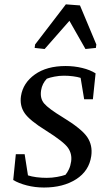

<svg xmlns="http://www.w3.org/2000/svg" viewBox="-20 -840 491 871"><path d="M263.7 -308.6Q350.1 -255.9 375.5 -218.5Q400.9 -181.2 394 -132.3Q384.3 -64.5 325.4 -26.9Q266.6 10.7 179.7 10.7Q139.2 10.7 102.1 1.2Q64.9 -8.3 40 -23.4L51.8 -140.6H91.8L106.9 -44.4Q123 -39.1 145.5 -36.1Q168 -33.2 192.4 -33.2Q215.8 -33.2 238.8 -37.4Q261.7 -41.5 276.9 -46.9Q285.6 -57.1 292.7 -72.3Q299.8 -87.4 302.7 -107.4Q307.6 -141.6 288.6 -169.2Q269.5 -196.8 189.5 -247.1Q113.8 -293.9 91.3 -327.4Q68.8 -360.8 75.2 -404.3Q84.5 -463.9 138.2 -502.2Q191.9 -540.5 277.8 -540.5Q316.9 -540.5 353 -531.7Q389.2 -522.9 413.6 -507.3L401.4 -389.6H361.8L345.7 -486.8Q332 -491.2 311.5 -493.9Q291 -496.6 270 -496.6Q248.5 -496.6 227.1 -492.4Q205.6 -488.3 192.4 -482.9Q182.1 -472.2 175.5 -459Q168.9 -445.8 166.5 -430.7Q160.6 -393.6 180.4 -370.4Q200.2 -347.2 263.7 -308.6ZM415 -622.6 367.7 -617.7 294.9 -745.6 182.6 -617.7 137.2 -622.6 139.2 -638.2 278.8 -820.3 342.8 -815.4 417 -638.2Z"/></svg>

Font: Noticia Text
Style: Italic
Weight: 400
Italic angle: -8°
Designer: JM Sole
Foundry: JM Sole
Version: Version 1.003